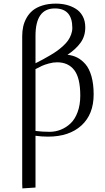

<svg xmlns="http://www.w3.org/2000/svg" viewBox="-20 -758 589 1072"><path d="M104 269V-556.2Q104 -584 109.4 -608.9Q114.7 -633.8 128.2 -658Q141.6 -682.1 162.6 -699.5Q183.6 -716.8 216.6 -727.3Q249.5 -737.8 292 -737.8Q323.2 -737.8 350.8 -731Q378.4 -724.1 402.8 -709.2Q427.2 -694.3 441.7 -667.7Q456.1 -641.1 456.1 -605Q456.1 -555.7 429.7 -519.3Q403.3 -482.9 356.9 -452.1Q386.2 -449.2 410.9 -436.8Q435.5 -424.3 457 -399.7Q478.5 -375 490.7 -331.8Q502.9 -288.6 502.9 -231Q502.9 -119.6 434.6 -57.4Q366.2 4.9 248 4.9Q211.9 4.9 178.2 0V289.1L105 293.9ZM178.2 -26.9Q216.8 -22 256.8 -22Q289.1 -22 318.8 -33.7Q348.6 -45.4 373.5 -68.6Q398.4 -91.8 413.3 -132.1Q428.2 -172.4 428.2 -224.1Q428.2 -323.2 394.5 -366.7Q360.8 -410.2 298.8 -410.2Q276.4 -410.2 252 -403.3Q227.5 -396.5 214.1 -390.1Q200.7 -383.8 178.2 -372.1ZM178.2 -404.8Q204.1 -418 220 -426.5Q235.8 -435.1 260 -449.2Q284.2 -463.4 299.6 -474.6Q314.9 -485.8 332.5 -501.7Q350.1 -517.6 360.1 -532.2Q370.1 -546.9 377 -565.2Q383.8 -583.5 383.8 -602.1Q383.8 -710.9 286.1 -710.9Q178.2 -710.9 178.2 -558.1Z"/></svg>

Font: Dehuti Alt
Style: Book
Weight: 400
Version: Version 1.2